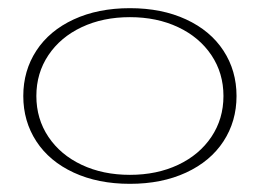

<svg xmlns="http://www.w3.org/2000/svg" viewBox="-20 -440 636 470"><path d="M37 -205Q37 -267 69 -316Q101 -365 160.5 -392.5Q220 -420 298 -420Q376 -420 435.5 -392.5Q495 -365 527 -316Q559 -267 559 -205Q559 -143 527 -94Q495 -45 435.5 -17.5Q376 10 298 10Q220 10 160.5 -17.5Q101 -45 69 -94Q37 -143 37 -205ZM527 -205Q527 -261 497.5 -305Q468 -349 416 -373.5Q364 -398 298 -398Q232 -398 180 -373.5Q128 -349 98.5 -305Q69 -261 69 -205Q69 -149 98.5 -105Q128 -61 180 -36.5Q232 -12 298 -12Q364 -12 416 -36.5Q468 -61 497.5 -105Q527 -149 527 -205Z"/></svg>

Font: Taviraj Thin
Style: Regular
Weight: 100
Designer: Katatrad Team
Foundry: CadsonDemak
Version: Version 1.030